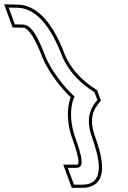

<svg xmlns="http://www.w3.org/2000/svg" viewBox="-282 -735 611 914"><path d="M-171.9 -618 -211.3 -619 -240.8 -699 -199.4 -698C-88 -697 -20.4 -557 12.7 -470C43.3 -395 103.1 -336 167.8 -296L181.5 -259L171.9 -247C147.1 -214 126.7 -169 154.3 -86C189.1 11 225.1 144 110.1 144H70.1L40.6 64H80.6C123.6 64 107.6 7 73.5 -88L73.2 -89C37.6 -199 68.4 -270 73.2 -276C63 -282 -25.1 -369 -66.6 -468L-67 -469C-98.2 -551 -130.5 -617 -171.9 -618ZM-172.3 -603C-145.6 -602.4 -113.3 -548.6 -81 -463.7L-80.5 -462.5C-43.1 -373.1 28.4 -296.3 54.6 -272C44.1 -244.9 28.6 -178.2 59 -84.1L59.5 -82.9C78.8 -28.9 91.6 12.7 91.6 34.1C91.6 48.7 90 49 80.6 49H19.1L59.6 159H110.1C125.1 159 138.3 157 149.9 152.8C239.8 120.7 197 -11.4 168.5 -90.9C142.4 -169.3 161.3 -208 183.8 -237.8L198.5 -256.3L180.1 -306L175.7 -308.8C113 -347.5 55.6 -404.7 26.6 -475.5C-5.8 -560.8 -75.1 -711.9 -199.2 -713L-262.5 -714.5L-221.8 -604.3Z"/></svg>

Font: Nordica Plus
Style: NordicaClassicLightConOpOblOl
Weight: 300
Version: Version 1.01